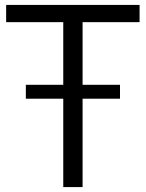

<svg xmlns="http://www.w3.org/2000/svg" viewBox="-20 -760 592 780"><path d="M85 -359V-415.5H467.5V-359ZM237 0V-670H5V-740H547V-670H315.5V0Z"/></svg>

Font: Encode Sans SemiCondensed
Style: Regular
Weight: 400
Width: 4
Designer: Multiple Designers
Foundry: Impallari Type
Version: Version 3.002